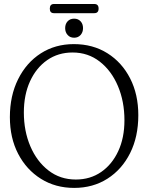

<svg xmlns="http://www.w3.org/2000/svg" viewBox="-20 -930 745 962"><path d="M350 -709Q445.5 -709 518.2 -663.2Q591 -617.5 632 -537.2Q673 -457 673 -353Q673 -245 632 -163Q591 -81 518.5 -34.8Q446 11.5 351.5 11.5Q258 11.5 185.2 -34Q112.5 -79.5 71 -159.2Q29.5 -239 29.5 -343Q29.5 -450.5 70.8 -533.2Q112 -616 184.2 -662.5Q256.5 -709 350 -709ZM603.5 -327.5Q603.5 -421.5 571 -498.5Q538.5 -575.5 480 -621.2Q421.5 -667 343.5 -667Q271.5 -667 216.5 -628.8Q161.5 -590.5 130.5 -522.8Q99.5 -455 99.5 -366.5Q99.5 -273.5 132 -197.2Q164.5 -121 223 -75.8Q281.5 -30.5 360 -30.5Q432 -30.5 486.8 -68.2Q541.5 -106 572.5 -172.8Q603.5 -239.5 603.5 -327.5ZM351.5 -741Q331 -741 318.8 -754.8Q306.5 -768.5 306.5 -789Q306.5 -810 318.8 -823.2Q331 -836.5 351.5 -836.5Q371.5 -836.5 383.8 -823.2Q396 -810 396 -789Q396 -768.5 383.8 -754.8Q371.5 -741 351.5 -741ZM229.5 -886.5Q229.5 -910 250.5 -910H452.5Q474 -910 474 -887Q474 -864 452.5 -864H250.5Q229.5 -864 229.5 -886.5Z"/></svg>

Font: Fraunces 144pt S100 Light
Style: Regular
Weight: 300
Version: Version 1.000; ttfautohint (v1.8.3)